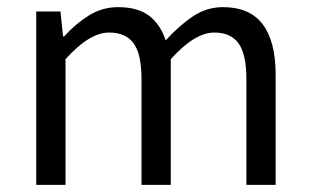

<svg xmlns="http://www.w3.org/2000/svg" viewBox="-20 -518 869 538"><path d="M81.5 -485.8H149.4L156.7 -416H159.7Q191.4 -451.2 229 -474.6Q266.6 -498 310.5 -498Q366.7 -498 398.2 -473.6Q429.7 -449.2 444.3 -404.8Q482.4 -446.8 521 -472.4Q559.6 -498 604.5 -498Q679.7 -498 716.1 -450Q752.4 -401.9 752.4 -308.1V0H670.4V-296.9Q670.4 -366.2 648.4 -396.5Q626.5 -426.8 580.6 -426.8Q525.4 -426.8 458.5 -352.1V0H376.5V-296.9Q376.5 -366.2 354.5 -396.5Q332.5 -426.8 285.6 -426.8Q230.5 -426.8 163.6 -352.1V0H81.5Z"/></svg>

Font: Pyidaungsu
Style: Regular
Weight: 400
Designer: Sun Tun
Foundry: MCF
Version: Version 2.053; ttfautohint (v1.8.2)